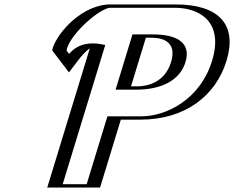

<svg xmlns="http://www.w3.org/2000/svg" viewBox="-20 -845 1054 865"><path d="M411.3 -632.8 217.8 0H405.8L499.4 -306H612.4C773.4 -306 923.4 -401 975.4 -571C1027.7 -742 932.1 -825 771.1 -825H470.1C374.2 -816 245.6 -680 239.3 -613.9L288.9 -548.8C316.4 -581.1 350.2 -644.5 411.3 -632.8ZM545.2 -456 612.2 -675H665.2C739.2 -675 801.6 -650 775.6 -565C749.9 -481 672.2 -456 598.2 -456ZM418.5 -647.6C356.5 -659.4 315.3 -604.6 291.9 -573.8L255.6 -621.4C267.4 -682 385.2 -801.7 466.2 -810H766.5C922.1 -810 1009.7 -732.4 960.4 -571C911.2 -410 771.6 -321 617 -321H489L395.4 -15H237.4L430.1 -645.3ZM525.7 -441 601.8 -690H669.8C745.6 -690 820.4 -662.4 790.6 -565C761.1 -468.4 669.4 -441 593.7 -441ZM418.5 -647.6 430.1 -645.3 237.4 -15H395.4L489 -321H617C771.6 -321 911.2 -410 960.4 -571C1009.7 -732.4 922.1 -810 766.5 -810H466.2C385.2 -801.7 267.4 -682 255.6 -621.4L291.9 -573.8C315.3 -604.6 356.5 -659.4 418.5 -647.6ZM525.7 -441H593.7C669.4 -441 761.1 -468.4 790.6 -565C820.4 -662.4 745.6 -690 669.8 -690H601.8ZM470 -825H771.1C932 -825 1027.7 -741.9 975.4 -571C923.5 -401.1 773.3 -306 612.4 -306H499.4L405.8 0H217.8L411.3 -632.8C360.8 -642.5 328.2 -599.8 303.6 -567.6L289.2 -548.5L239.1 -614.2L240.2 -619.7C253.9 -690.1 377.8 -815.6 470 -825ZM545.2 -456H598.2C672.2 -456 749.9 -481.1 775.6 -565C801.5 -649.8 739.1 -675 665.2 -675H612.2ZM432.8 -646.3C428.1 -647.2 422.9 -648 417.5 -648.5C338.6 -655.8 305.7 -617.8 291.3 -602.3L279.8 -617.3C288.4 -679.7 413.2 -797.6 472.8 -810H766.5C883.2 -810 988.2 -743.8 935.4 -571C882.7 -398.6 731.3 -321 617 -321H464L370.4 -15H262.4L454.2 -642.2ZM500.7 -441H593.7C702.6 -441 789.5 -479.8 815.6 -565C841.9 -651.2 778.9 -690 669.8 -690H576.8ZM384.5 -627 192.8 0H430.8L524.4 -306H612.4C813.5 -306 951.9 -412.5 1000.4 -571C1049.2 -730.6 970.6 -825 771.1 -825H465.3L459.8 -824.4C330 -811.2 226.9 -679.7 214.9 -618.2L290.7 -518.8L330.5 -571.2C343.9 -588.8 364.4 -614.1 384.5 -627ZM570.2 -456 637.2 -675H665.2C705.5 -675 780 -661.2 750.6 -565C721.4 -469.7 638.6 -456 598.2 -456Z"/></svg>

Font: Hussar Outliner
Style: Obl
Weight: 700
Foundry: Cannot Into Space Fonts
Version: Version 0.92